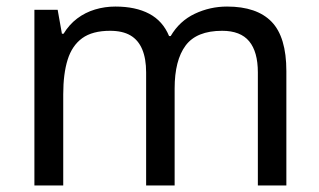

<svg xmlns="http://www.w3.org/2000/svg" viewBox="-20 -566 975 586"><path d="M673 -546Q764 -546 809 -499.5Q854 -453 854 -349V0H767V-345Q767 -408 740.5 -440Q714 -472 658 -472Q580 -472 546.5 -427Q513 -382 513 -296V0H426V-345Q426 -387 414 -415.5Q402 -444 378 -458Q354 -472 316 -472Q262 -472 231 -449.5Q200 -427 186.5 -384Q173 -341 173 -278V0H85V-536H156L169 -463H174Q191 -491 215.5 -509.5Q240 -528 270 -537Q300 -546 332 -546Q394 -546 435.5 -524Q477 -502 496 -456H501Q528 -502 574.5 -524Q621 -546 673 -546Z"/></svg>

Font: uguzrati85
Style: Book
Weight: 400
Designer: Jelle Bosma - Monotype Design Team, Universal Thirst
Foundry: Monotype Imaging Inc.
Version: Version 2.106